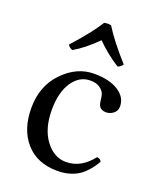

<svg xmlns="http://www.w3.org/2000/svg" viewBox="-128 -741 683 829"><g transform="rotate(20 214.0 -326.0)"><path d="M238.8 -660.2Q275.9 -600.1 348.1 -520Q338.4 -505.9 325.2 -502.9Q267.1 -540 222.2 -585.9Q166 -529.8 118.2 -502.9Q105 -505.9 96.2 -520Q172.4 -604 207 -660.2Q224.6 -664.1 238.8 -660.2ZM397.9 -90.8Q362.8 -32.7 324 -11.5Q285.2 9.8 234.9 9.8Q142.1 9.8 89.6 -49.6Q37.1 -108.9 37.1 -208Q37.1 -309.1 100.1 -374Q163.1 -439 242.2 -439Q313 -439 354 -412.6Q395 -386.2 395 -344.2Q395 -323.2 379.4 -311.5Q363.8 -299.8 346.2 -299.8Q312 -299.8 308.1 -335.9Q306.2 -357.9 301.5 -370.4Q296.9 -382.8 281 -394.3Q265.1 -405.8 236.8 -405.8Q187 -405.8 155 -358.4Q123 -311 123 -230Q123 -144 162.1 -91.6Q201.2 -39.1 256.8 -39.1Q325.7 -39.1 377 -105Q393.1 -103 397.9 -90.8Z"/></g></svg>

Font: Linux Libertine
Style: Regular
Weight: 400
Designer: Philipp H. Poll
Foundry: Philipp H. Poll
Version: Version 5.3.0 ; ttfautohint (v0.9)